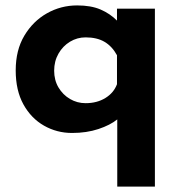

<svg xmlns="http://www.w3.org/2000/svg" viewBox="-20 -479 664 709"><path d="M246 12Q190 12 142.5 -15Q95 -42 66.5 -93.5Q38 -145 38 -219Q38 -294 70 -347.5Q102 -401 153.5 -430Q205 -459 265 -459Q316 -459 351 -444Q386 -429 412 -403V-447H552V210H413V-38Q387 -17 343.5 -2.5Q300 12 246 12ZM296 -98Q338 -98 369 -117Q400 -136 412 -168V-275Q394 -308 366 -324.5Q338 -341 296 -341Q265 -341 238.5 -325Q212 -309 196 -281Q180 -253 180 -218Q180 -183 196 -156Q212 -129 238.5 -113.5Q265 -98 296 -98Z"/></svg>

Font: Reem Kufi
Style: Bold
Weight: 700
Designer: Khaled Hosny
Version: Version 1.001